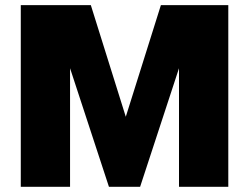

<svg xmlns="http://www.w3.org/2000/svg" viewBox="-20 -720 960 740"><path d="M250 -457V0H60.1V-700.2H330.1L464.8 -270L600.1 -700.2H859.9V0H669.9V-457L520 0H399.9Z"/></svg>

Font: Fivo Sans Heavy
Style: Regular
Weight: 900
Designer: Alexander Slobzheninov
Foundry: Alexander Slobzheninov
Version: 1.0